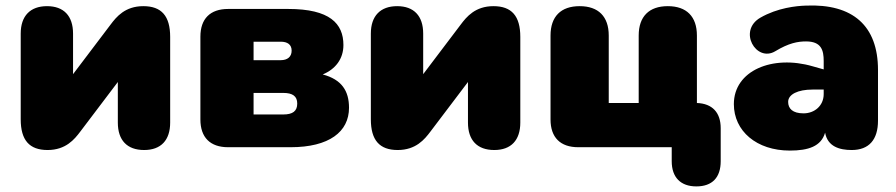

<svg xmlns="http://www.w3.org/2000/svg" viewBox="-20 -526 3203 686"><path d="M150 10C215 10 246 -28 267 -56L401 -233V-88C401 -25 434 10 495 10C555 10 588 -25 588 -88V-394C588 -469 557 -504 492 -504C427 -504 396 -466 375 -438L241 -261V-406C241 -469 208 -504 148 -504C88 -504 54 -469 54 -406V-100C54 -25 85 10 150 10Z M795 0H1018C1156 0 1227 -55 1227 -141C1227 -201 1201 -242 1133 -260C1179 -279 1207 -316 1207 -365C1207 -442 1158 -494 1010 -494H795C731 -494 696 -459 696 -395V-99C696 -35 731 0 795 0ZM992 -117H886V-194H992C1026 -194 1042 -182 1042 -156C1042 -129 1026 -117 992 -117ZM983 -311H886V-377H983C1007 -377 1022 -367 1022 -345C1022 -323 1007 -311 983 -311Z M1401 10C1466 10 1497 -28 1518 -56L1652 -233V-88C1652 -25 1685 10 1746 10C1806 10 1839 -25 1839 -88V-394C1839 -469 1808 -504 1743 -504C1678 -504 1647 -466 1626 -438L1492 -261V-406C1492 -469 1459 -504 1399 -504C1339 -504 1305 -469 1305 -406V-100C1305 -25 1336 10 1401 10Z M2468 140C2525 140 2555 108 2555 50V-68C2555 -124 2525 -156 2470 -158V-399C2470 -467 2433 -504 2366 -504C2299 -504 2262 -467 2262 -399V-158H2155V-399C2155 -467 2118 -504 2051 -504C1984 -504 1947 -467 1947 -399V-99C1947 -35 1982 0 2046 0H2380V50C2380 108 2412 140 2468 140Z M2802 12C2868 12 2914 -3 2928 -52C2937 -2 2980 10 3023 10C3085 10 3117 -27 3117 -95V-276C3117 -434 3027 -513 2860 -506C2825 -505 2758 -498 2697 -463C2615 -416 2682 -302 2750 -343C2798 -372 2830 -378 2860 -378C2915 -378 2923 -346 2923 -308V-278L2884 -289C2740 -331 2602 -274 2602 -154C2602 -58 2683 12 2802 12ZM2796 -162C2796 -189 2831 -206 2883 -206H2923V-190C2923 -148 2890 -121 2851 -121C2812 -121 2796 -138 2796 -162Z"/></svg>

Font: SN Pro Black
Style: Regular
Weight: 900
Designer: Tobias Whetton
Foundry: Supernotes
Version: Version 1.001;Glyphs 3.2 (3249)